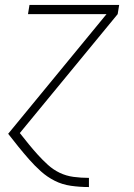

<svg xmlns="http://www.w3.org/2000/svg" viewBox="-20 -540 540 775"><path d="M338 215Q302 215 266.5 210Q231 205 200.5 189.5Q170 174 145 151.5Q120 129 98 104Q76 79 54.5 52.5Q33 26 13 0L410 -483H93L99 -520H461L455 -483L60 -3Q78 20 96 42Q114 64 133 85Q152 106 173.5 125.5Q195 145 221 157.5Q247 170 277 174Q307 178 338 178H339V215Z"/></svg>

Font: Iosevka Extralight
Style: Italic
Weight: 200
Italic angle: -9°
Monospace: yes
Designer: Belleve Invis
Foundry: Belleve Invis
Version: Version 32.5.0; ttfautohint (v1.8.4)